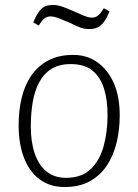

<svg xmlns="http://www.w3.org/2000/svg" viewBox="-20 -739 557 773"><path d="M240 14Q181 14 139.5 -17Q98 -48 76.5 -104Q55 -160 55 -235Q55 -293 67 -344Q79 -395 105.5 -434Q132 -473 174 -495.5Q216 -518 275 -518Q329 -518 371 -489Q413 -460 437.5 -406Q462 -352 462 -274Q462 -217 449.5 -165Q437 -113 410.5 -73Q384 -33 342 -9.5Q300 14 240 14ZM246 -23Q309 -23 345.5 -58.5Q382 -94 397.5 -151.5Q413 -209 413 -275Q413 -337 398.5 -383Q384 -429 352 -455Q320 -481 265 -481Q218 -481 187 -461.5Q156 -442 137.5 -407Q119 -372 111.5 -326.5Q104 -281 104 -229Q104 -167 120 -120.5Q136 -74 167.5 -48.5Q199 -23 246 -23ZM340 -622Q319 -622 303.5 -628Q288 -634 259 -648Q222 -664 208 -668.5Q194 -673 184 -673Q171 -673 160.5 -666Q150 -659 136 -636L114 -649Q127 -680 139 -695Q151 -710 164 -714.5Q177 -719 194 -719Q209 -719 225.5 -714Q242 -709 274 -695Q300 -683 318.5 -675.5Q337 -668 351 -668Q363 -668 373.5 -675.5Q384 -683 398 -706L421 -693Q409 -664 397 -649Q385 -634 371.5 -628Q358 -622 340 -622Z"/></svg>

Font: Literata 18pt ExtraLight
Style: Italic
Weight: 250
Italic angle: -2°
Designer: Latin by Veronika Burian and Jose Scaglione. Greek by Irene Vlachou. Cyrillic by Vera Evstafieva
Foundry: TypeTogether
Version: Version 3.103;gftools[0.9.29]